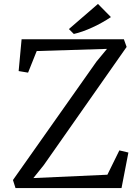

<svg xmlns="http://www.w3.org/2000/svg" viewBox="-20 -958 700 978"><path d="M46 0ZM625 -719 203 -117 150 -51 527 -68 588 -192 634 -181 599 0H59L46 -41L472 -645L525 -709L167 -698L123 -588L75 -596L90 -758H611ZM479 -938 545 -871Q502 -842 451 -818.5Q400 -795 356 -785L331 -810Z"/></svg>

Font: Martel
Style: Regular
Weight: 400
Designer: Dan Reynolds
Foundry: Dan Reynolds
Version: Version 1.001; ttfautohint (v1.1) -l 5 -r 5 -G 72 -x 0 -D la